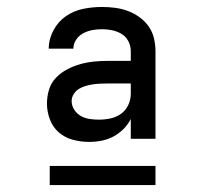

<svg xmlns="http://www.w3.org/2000/svg" viewBox="-20 -703 590 552"><path d="M236 -295Q213 -295 190 -301Q167 -307 149.5 -322Q132 -337 123.5 -359.5Q115 -382 115 -405Q115 -426 121 -445.5Q127 -465 141 -479.5Q155 -494 173 -503.5Q191 -513 210.5 -518.5Q230 -524 250 -526Q270 -528 290 -528H356V-556Q356 -571 349 -584.5Q342 -598 329.5 -605.5Q317 -613 302.5 -616Q288 -619 273 -619Q259 -619 245.5 -616.5Q232 -614 219.5 -607.5Q207 -601 199 -589Q191 -577 191 -563H120Q120 -590 133.5 -615.5Q147 -641 169.5 -656.5Q192 -672 219 -677.5Q246 -683 273 -683Q292 -683 311 -680.5Q330 -678 347.5 -671.5Q365 -665 380.5 -654Q396 -643 407 -627.5Q418 -612 422.5 -593.5Q427 -575 427 -556V-304H356V-361Q348 -345 335 -332Q322 -319 306 -310.5Q290 -302 272 -298.5Q254 -295 236 -295ZM264 -359Q281 -359 297.5 -362.5Q314 -366 327.5 -375.5Q341 -385 348.5 -400.5Q356 -416 356 -433V-463H290Q279 -463 268.5 -462.5Q258 -462 247.5 -460.5Q237 -459 226.5 -456Q216 -453 207 -447.5Q198 -442 192 -432.5Q186 -423 186 -413Q186 -399 193.5 -387.5Q201 -376 212.5 -369.5Q224 -363 237.5 -361Q251 -359 264 -359ZM123 -171V-226H427V-171Z"/></svg>

Font: Lode
Style: Regular
Weight: 400
Monospace: yes
Designer: Belleve Invis
Foundry: Belleve Invis
Version: Version 29.2.0; ttfautohint (v1.8.3)